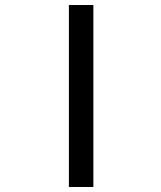

<svg xmlns="http://www.w3.org/2000/svg" viewBox="-20 -745 640 765"><path d="M352 -725V0H254.5V-725Z"/></svg>

Font: JuliaMono Medium
Style: Regular
Weight: 500
Monospace: yes
Designer: cormullion
Foundry: corm
Version: Version 0.054; ttfautohint (v1.8.4)